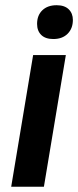

<svg xmlns="http://www.w3.org/2000/svg" viewBox="-20 -709 297 729"><path d="M22.5 0 105.8 -500H230L146.7 0ZM182.5 -560.8Q152.5 -560.8 136.7 -576.2Q120.8 -591.7 120.8 -618.3Q120.8 -650.8 140.8 -670Q160.8 -689.2 195 -689.2Q225 -689.2 240.8 -673.8Q256.7 -658.3 256.7 -633.3Q256.7 -600.8 236.7 -580.8Q216.7 -560.8 182.5 -560.8Z"/></svg>

Font: Familjen Grotesk SemiBold
Style: Italic
Weight: 600
Italic angle: -9.46201°
Designer: Anders Wikstroem, Jonas Baeckman, Matilda Gysing, Kristian Moeller
Foundry: Familjen STHLM AB
Version: Version 2.002